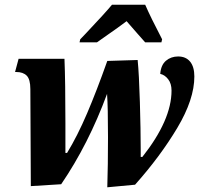

<svg xmlns="http://www.w3.org/2000/svg" viewBox="-20 -786 859 816"><path d="M439 -203Q439 -331 435 -387Q356 -173 240 -3L111 5L109 -407Q109 -449 93.5 -464.5Q78 -480 49 -480H44L59 -536H254Q258 -439 258 -263V-136H265Q309 -208 350 -304Q391 -400 436 -527L565 -531Q571 -471 574.5 -351.5Q578 -232 578 -153V-119H585Q709 -276 709 -401Q709 -431 694.5 -449.5Q680 -468 661 -472Q664 -510 685.5 -528Q707 -546 737 -546Q770 -546 788 -524Q806 -502 806 -461Q806 -364 733.5 -242.5Q661 -121 554 -1L436 10Q439 -83 439 -203ZM321 -619 344 -643Q429 -733 456 -766H597Q620 -713 669 -619L666 -606H597L566 -641L518 -696L480 -668Q400 -611 392 -606H318Z"/></svg>

Font: Noto Serif NarrowExtraBold
Style: Italic
Weight: 800
Width: 4
Italic angle: -12°
Designer: Monotype Design Team
Foundry: Monotype Imaging Inc.
Version: Version 1.001